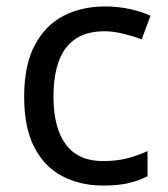

<svg xmlns="http://www.w3.org/2000/svg" viewBox="-20 -566 520 596"><path d="M300 10Q229 10 173.5 -19Q118 -48 86.5 -109Q55 -170 55 -265Q55 -364 88 -426Q121 -488 177.5 -517Q234 -546 306 -546Q347 -546 385 -537.5Q423 -529 447 -517L420 -444Q396 -453 364 -461Q332 -469 304 -469Q146 -469 146 -266Q146 -169 184.5 -117.5Q223 -66 299 -66Q343 -66 376.5 -75Q410 -84 438 -97V-19Q411 -5 378.5 2.5Q346 10 300 10Z"/></svg>

Font: Noto Music
Style: Regular
Weight: 400
Designer: Monotype Design Team, Benjamin Yang
Foundry: Monotype Imaging Inc.
Version: Version 2.002; ttfautohint (v1.8.4.7-5d5b)